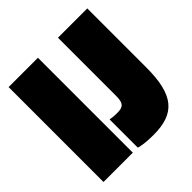

<svg xmlns="http://www.w3.org/2000/svg" viewBox="-172 -755 894 894"><g transform="rotate(-45 275.0 -307.5)"><path d="M210 0V-625H17V0ZM342 -625V-243C342 -195 330 -182 290 -182C268 -182 253 -184 243 -186V0C260 5 288 10 337 10C479 10 535 -56 535 -237V-625Z"/></g></svg>

Font: Blinker Headline
Style: Regular
Weight: 900
Width: 4
Designer: Juergen Huber
Foundry: supertype
Version: Version 1.015;PS 1.15;hotconv 1.0.88;makeotf.lib2.5.647800